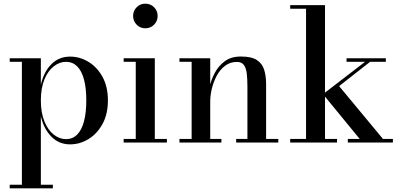

<svg xmlns="http://www.w3.org/2000/svg" viewBox="-20 -778 2187 1048"><path d="M33 250V230.5H99.5V-440.5H33V-460H203V-316Q219.5 -387 260.8 -428Q302 -469 362.5 -469Q415.5 -469 462.8 -440.5Q510 -412 539.5 -358.5Q569 -305 569 -230Q569 -155 539.5 -101.2Q510 -47.5 462.8 -18.8Q415.5 10 362.5 10Q302.5 10 261 -31.5Q219.5 -73 203 -143.5V230.5H268.5V250ZM340 -18.5Q376 -18.5 400.8 -43Q425.5 -67.5 438.2 -114.8Q451 -162 451 -230Q451 -298 438.2 -345Q425.5 -392 400.8 -416.2Q376 -440.5 340 -440.5Q305 -440.5 273.5 -416Q242 -391.5 222.5 -344.5Q203 -297.5 203 -230Q203 -162.5 222.5 -115Q242 -67.5 273.5 -43Q305 -18.5 340 -18.5Z M773 -623.5Q745.5 -623.5 726 -643.2Q706.5 -663 706.5 -691Q706.5 -719 726 -738.5Q745.5 -758 773 -758Q801.5 -758 821 -738.5Q840.5 -719 840.5 -691Q840.5 -663 821 -643.2Q801.5 -623.5 773 -623.5ZM825 -460V-19.5H891V0H655V-19.5H721V-440.5H655V-460Z M1127.5 -460V-19.5H1188.5V0H959.5V-19.5H1026V-440.5H959.5V-460ZM1432.5 -319.5V-19.5H1499V0H1269V-19.5H1330.5V-305Q1330.5 -347 1326.8 -377.2Q1323 -407.5 1310.8 -423.8Q1298.5 -440 1273 -440Q1236 -440 1208.5 -419Q1181 -398 1163.2 -365Q1145.5 -332 1136.5 -294.8Q1127.5 -257.5 1127.5 -224L1114.5 -222Q1114.5 -256 1123 -298.2Q1131.5 -340.5 1152 -379.5Q1172.5 -418.5 1207.2 -444Q1242 -469.5 1295 -469.5Q1353 -469.5 1382.2 -450.2Q1411.5 -431 1422 -397Q1432.5 -363 1432.5 -319.5Z M1564 0V-19.5H1650.5V-730.5H1564V-750H1754V-19.5H1819.5V0ZM1878.5 0V-19.5H1943.5L1743 -264L1972.5 -440.5H1871.5V-460H2086V-440.5H2000L1831 -308L2070.5 -19.5H2124.5V0Z"/></svg>

Font: Bodoni Moda Medium
Style: Regular
Weight: 500
Designer: Owen Earl
Foundry: indestructible type
Version: Version 2.005